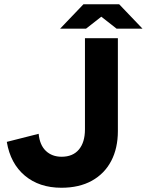

<svg xmlns="http://www.w3.org/2000/svg" viewBox="-20 -870 691 904"><path d="M269 14Q165 14 97 -43Q29 -100 12 -202L162 -240Q167 -187 196 -159.5Q225 -132 270 -132Q323 -132 351.5 -166Q380 -200 380 -261V-690H535V-253Q535 -172 503.5 -112Q472 -52 412.5 -19Q353 14 269 14ZM529 -735 382 -850H541L651 -735ZM263 -735 373 -850H532L385 -735Z"/></svg>

Font: Radio Canada Big
Style: Regular
Weight: 400
Designer: Étienne Aubert Bonn
Foundry: Coppers and Brasses
Version: Version 1.001